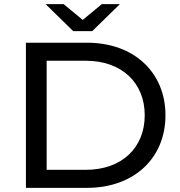

<svg xmlns="http://www.w3.org/2000/svg" viewBox="-20 -906 866 926"><path d="M425 -756 558 -886H471L379 -810L287 -886H200L333 -756ZM400 -700H105V0H400C625 0 778 -142 778 -350C778 -558 625 -700 400 -700ZM394 -87H205V-613H394C567 -613 678 -507 678 -350C678 -193 567 -87 394 -87Z"/></svg>

Font: AWKNG-Font Medium
Style: Regular
Weight: 500
Designer: Awakening Church
Foundry: Awakening Church
Version: Version 1.700;PS 001.700;hotconv 1.0.88;makeotf.lib2.5.64775